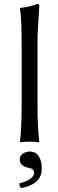

<svg xmlns="http://www.w3.org/2000/svg" viewBox="-20 -718 292 973"><path d="M89.8 -200.2V-481.9Q89.8 -625 81.1 -674.8L83 -678.2Q128.9 -682.1 169.9 -698.2Q178.2 -696.3 179.2 -688Q170.4 -565.9 169.9 -500V-200.2Q169.9 -65.9 179.2 0L176.8 2.9Q158.7 0 129.9 0Q101.1 0 83 2.9L81.1 0Q89.8 -65.4 89.8 -200.2ZM129.9 49.8Q174.3 49.8 188 101.6Q191.9 118.2 191.9 136.2Q191.9 207 109.4 230Q97.7 233.4 85.9 234.9Q78.1 226.1 78.1 210.9Q137.2 197.8 150.9 168Q152.8 162.6 152.8 158.2Q152.8 136.7 127 132.8Q124 132.3 122.1 131.8Q81.5 122.6 80.1 92.8Q80.1 63.5 110.8 53.2Q120.1 49.8 129.9 49.8Z"/></svg>

Font: Linux Biolinum O
Style: Regular
Weight: 400
Designer: Philipp H. Poll
Foundry: Philipp H. Poll
Version: Version 1.0.4